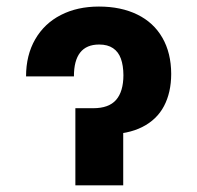

<svg xmlns="http://www.w3.org/2000/svg" viewBox="-20 -557 593 577"><path d="M277.2 -537.3Q343.6 -537.3 392.6 -513.3Q441.6 -489.4 467.9 -443.7Q494.3 -398 494.5 -334.7Q494.3 -278.9 472.9 -238.3Q451.5 -197.6 407.9 -175.5Q364.3 -153.3 300.6 -153.3H229.2V-231.8H260.3Q307 -231.8 328.8 -256.7Q350.7 -281.6 350.9 -331Q350.7 -360.2 343.3 -380.7Q335.9 -401.3 319.7 -412.2Q303.5 -423.2 278.1 -423.2Q239.8 -423.2 220.9 -399Q202 -374.9 202.2 -327.4H58.3Q58.3 -391.2 85.8 -438.9Q113.3 -486.5 162.8 -511.9Q212.3 -537.3 277.2 -537.3ZM350.3 -231.8V0H206.5V-231.8Z"/></svg>

Font: Pretendard Variable
Style: Regular
Weight: 400
Designer: Base glyphs from Inter by Rasmus Andersson; Hangul glyphs from Noto Sans CJK(Source Han Sans) by Jang Soo-young and Kang
Foundry: Kil Hyung-jin
Version: Version 1.100;FEAKit 1.0